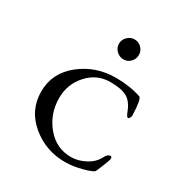

<svg xmlns="http://www.w3.org/2000/svg" viewBox="-159 -784 878 920"><g transform="rotate(30 280.0 -324.0)"><path d="M324 -662Q346 -662 362 -646Q378 -630 378 -607Q378 -584 362 -568Q346 -552 324 -552Q301 -552 284.5 -568.5Q268 -585 268 -607Q268 -629 284.5 -645.5Q301 -662 324 -662ZM338 -458Q415 -458 478 -437Q493 -432 496 -340Q496 -334 492 -327Q488 -320 483 -320Q476 -320 466 -346Q448 -393 417 -410Q386 -427 325 -427Q251 -427 200.5 -371Q150 -315 150 -239Q150 -151 204 -86Q258 -21 340 -21Q379 -21 418.5 -42Q458 -63 476 -99Q487 -121 503 -121Q510 -121 510 -109Q510 -102 495.5 -66Q481 -30 477 -23Q471 -13 420.5 0.5Q370 14 327 14Q220 14 140 -53Q60 -120 60 -222Q60 -325 143.5 -391.5Q227 -458 338 -458Z"/></g></svg>

Font: EB Garamond SC 12
Style: Regular
Weight: 400
Version: Version 0.016 ; ttfautohint (v0.97) -l 8 -r 50 -G 200 -x 0 -